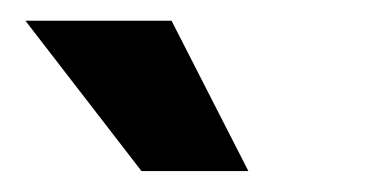

<svg xmlns="http://www.w3.org/2000/svg" viewBox="-20 -764 356 185"><path d="M116.3 -599.2 4.5 -744H145.3L219.3 -599.2Z"/></svg>

Font: Murecho Thin
Style: Regular
Weight: 100
Designer: Neil Summerour
Foundry: Positype
Version: Version 1.010